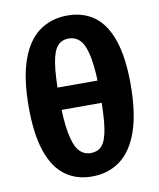

<svg xmlns="http://www.w3.org/2000/svg" viewBox="-82 -776 711 856"><g transform="rotate(-10 273.5 -348.0)"><path d="M266 15Q195 15 144.5 -22.5Q94 -60 67.5 -138Q41 -216 41 -338Q41 -467 70 -549.5Q99 -632 153 -671.5Q207 -711 281 -711Q353 -711 403 -674Q453 -637 479.5 -559.5Q506 -482 506 -360Q506 -231 477 -148Q448 -65 394 -25Q340 15 266 15ZM278 -89Q312 -89 330.5 -111.5Q349 -134 357 -188Q365 -242 365 -335Q365 -440 354.5 -500Q344 -560 323 -584.5Q302 -609 268 -609Q237 -609 218 -587Q199 -565 190.5 -511.5Q182 -458 182 -363Q182 -258 193 -198Q204 -138 225 -113.5Q246 -89 278 -89ZM123 -301V-402H407V-301Z"/></g></svg>

Font: Ysabeau Office ExtraBold
Style: Regular
Weight: 800
Designer: Christian Thalmann (Catharsis Fonts)
Version: Version 2.001;gftools[0.9.30]; featfreeze: tnum,lnum,ss02